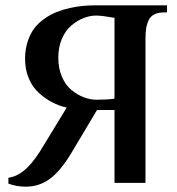

<svg xmlns="http://www.w3.org/2000/svg" viewBox="-20 -680 659 714"><path d="M76.2 14.2Q41.5 14.2 11.2 2.9V-19Q42 -23.4 69.8 -46.1Q97.7 -68.8 128.9 -117.2L228 -279.8Q199.7 -286.1 174.1 -299.6Q148.4 -313 124.8 -334.2Q101.1 -355.5 87.2 -388.2Q73.2 -420.9 73.2 -460.9Q73.2 -496.1 82.8 -525.4Q92.3 -554.7 107.9 -575Q123.5 -595.2 145.5 -610.6Q167.5 -626 190.7 -635.3Q213.9 -644.5 240.5 -650.4Q267.1 -656.2 289.6 -658.2Q312 -660.2 335 -660.2H601.1V-633.8H590.8Q568.8 -633.8 554.7 -627Q540.5 -620.1 533.4 -606Q526.4 -591.8 523.7 -575.4Q521 -559.1 521 -534.2V0H405.8V-271H340.8L244.1 -108.9Q203.1 -41.5 163.8 -13.7Q124.5 14.2 76.2 14.2ZM339.8 -309.1Q377.4 -309.1 405.8 -313V-613.8Q358.4 -622.1 336.9 -622.1Q314.5 -622.1 290.8 -612.8Q267.1 -603.5 245.6 -585.4Q224.1 -567.4 210.4 -536.1Q196.8 -504.9 196.8 -465.8Q196.8 -425.8 210.4 -394.3Q224.1 -362.8 246.1 -345Q268.1 -327.1 292 -318.1Q315.9 -309.1 339.8 -309.1Z"/></svg>

Font: El Messiri SemiBold
Style: Regular
Weight: 600
Designer: Mohamed Gaber
Foundry: Kief Type Foundry
Version: Version 2.007;PS 002.007;hotconv 1.0.88;makeotf.lib2.5.64775